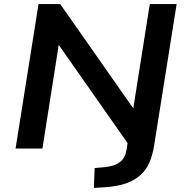

<svg xmlns="http://www.w3.org/2000/svg" viewBox="-20 -725 904 937"><path d="M438 192 442 95 496 90Q541 85 566 65.5Q591 46 598 4L607 -57L622 1L256 -521H269L187 0H56L168 -705H274L641 -181H628L711 -705H842L732 -14Q725 30 710 66Q695 102 667 128Q639 154 596 169.5Q553 185 490 189Z"/></svg>

Font: Nunito Sans 10pt SemiExpanded
Style: Bold Italic
Weight: 700
Width: 6
Italic angle: -9°
Designer: Vernon Adams
Foundry: Vernon Adams
Version: Version 3.101;gftools[0.9.27]